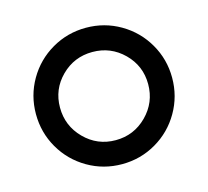

<svg xmlns="http://www.w3.org/2000/svg" viewBox="-82 -613 779 718"><g transform="rotate(-15 307.0 -254.0)"><path d="M570.8 -254.4Q570.8 -182.6 535.6 -121.8Q500.5 -61 439.7 -25.6Q378.9 9.8 307.1 9.8Q235.4 9.8 174.6 -25.6Q113.8 -61 78.6 -121.8Q43.5 -182.6 43.5 -254.4Q43.5 -325.7 78.6 -386.5Q113.8 -447.3 174.6 -482.7Q235.4 -518.1 307.1 -518.1Q378.9 -518.1 439.7 -482.7Q500.5 -447.3 535.6 -386.5Q570.8 -325.7 570.8 -254.4ZM428 -133.3Q478 -183.6 478 -254.4Q478 -325.2 428 -374.8Q377.9 -424.3 307.1 -424.3Q236.3 -424.3 186.5 -374.8Q136.7 -325.2 136.7 -254.4Q136.7 -183.6 186.5 -133.3Q236.3 -83 307.1 -83Q377.9 -83 428 -133.3Z"/></g></svg>

Font: Basically A Sans Serif Medium
Style: Regular
Weight: 500
Designer: Hyung-Suk Kim
Foundry: Mental Design
Version: 1.000